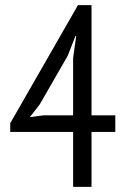

<svg xmlns="http://www.w3.org/2000/svg" viewBox="-20 -731 490 751"><path d="M431 -215H338V0H266V-215H20V-249L285 -711H338V-280H431ZM266 -504 278 -590H275L245 -513L135 -322L97 -273L152 -280H266Z"/></svg>

Font: PT Sans Narrow
Style: Regular
Weight: 400
Width: 3
Designer: A.Korolkova, O.Umpeleva, V.Yefimov
Foundry: ParaType Ltd
Version: Version 2.003W OFL